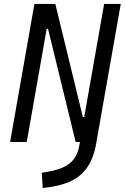

<svg xmlns="http://www.w3.org/2000/svg" viewBox="-20 -713 626 964"><path d="M359.9 0H381.3L377.9 18.6C364.3 97.2 316.4 133.8 213.4 150.4L189.9 154.3L194.3 231L211.4 229C367.2 210.4 439.5 146.5 463.9 2.9L464.8 -3.9L586.4 -693.4H502.9L402.8 -125H396L257.8 -693.4H152.8L30.8 0H114.3L214.4 -568.4H221.2Z"/></svg>

Font: Cascadia Code PL SemiLight
Style: Italic
Weight: 350
Italic angle: -10°
Monospace: yes
Designer: Aaron Bell
Foundry: Saja Typeworks
Version: Version 2404.023